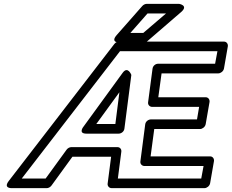

<svg xmlns="http://www.w3.org/2000/svg" viewBox="-20 -952 1203 997"><path d="M1025 -25H592L610 -164C612 -178 602 -188 590 -188H350C341 -188 331 -182 326 -175L217 -25H93L603 -686H1109L1097 -621H801C788 -621 774 -611 772 -595L749 -421C747 -407 758 -397 770 -397H1014L1003 -332H764C751 -332 736 -322 734 -306L709 -114C707 -100 718 -90 730 -90H1037ZM1042 25C1053 25 1068 15 1071 0L1091 -115C1093 -126 1086 -140 1071 -140H762L781 -282H1019C1030 -282 1045 -292 1048 -307L1068 -422C1070 -433 1063 -447 1048 -447H802L819 -571H1114C1125 -571 1140 -581 1143 -596L1163 -711C1165 -722 1158 -736 1143 -736H597C590 -736 580 -732 574 -724L26 -13C-5 27 41 25 41 25H223C231 25 241 20 247 12L356 -138H557L539 1C537 13 546 25 560 25ZM429 -258H596C609 -258 624 -268 626 -284L662 -563C662 -563 644 -611 617 -574L414 -295C414 -295 383 -258 429 -258ZM480 -308 600 -473 579 -308ZM746 -882H842L724 -781H657ZM742 -932C735 -932 725 -928 719 -921L586 -770C551 -730 600 -731 600 -731H726C732 -731 739 -733 745 -738L920 -889C961 -924 910 -932 910 -932Z"/></svg>

Font: Asimov
Style: WidOuIt
Weight: 500
Designer: Google
Version: Version 2.000980; 2014